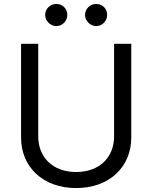

<svg xmlns="http://www.w3.org/2000/svg" viewBox="-20 -952 781 985"><path d="M565.3 -727.3V-252.8C565.3 -146.3 492.2 -69.6 370.7 -69.6C249.3 -69.6 176.1 -146.3 176.1 -252.8V-727.3H88.1V-245.7C88.1 -96.6 199.6 12.8 370.7 12.8C541.9 12.8 653.4 -96.6 653.4 -245.7V-727.3ZM211.6 -875C211.6 -845.2 238.6 -818.2 268.5 -818.2C301.1 -818.2 325.3 -845.2 325.3 -875C325.3 -907.7 301.1 -931.8 268.5 -931.8C238.6 -931.8 211.6 -907.7 211.6 -875ZM416.2 -875C416.2 -845.2 443.2 -818.2 473 -818.2C505.7 -818.2 529.8 -845.2 529.8 -875C529.8 -907.7 505.7 -931.8 473 -931.8C443.2 -931.8 416.2 -907.7 416.2 -875Z"/></svg>

Font: Magic Ui Pro
Style: Regular
Weight: 400
Designer: Stefan Endress, Andreas Faust
Version: Version 1.000;FEAKit 1.0